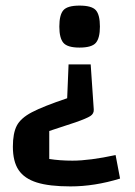

<svg xmlns="http://www.w3.org/2000/svg" viewBox="-20 -535 483 686"><path d="M264 -365Q221 -365 206.5 -382Q192 -399 192 -440Q192 -482 206.5 -498.5Q221 -515 264 -515Q308 -515 322.5 -498.5Q337 -482 337 -440Q337 -399 322.5 -382Q308 -365 264 -365ZM315 -144Q316 -129 303 -120.5Q290 -112 250 -98L156 -67V33Q194 39 239 39Q300 39 393 19L409 103Q318 131 232 131Q156 131 111.5 117Q67 103 46.5 72.5Q26 42 26 -11Q26 -59 40 -86Q54 -113 94 -134Q134 -155 220 -184L225 -305H304Z"/></svg>

Font: Changa Medium
Style: Regular
Weight: 500
Designer: Eduardo Rodriguez Tunni
Foundry: Eduardo Rodriguez Tunni
Version: Version 2.002; ttfautohint (v1.5) -l 8 -r 50 -G 150 -x 14 -H